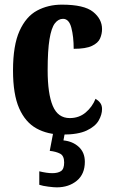

<svg xmlns="http://www.w3.org/2000/svg" viewBox="-20 -569 489 826"><path d="M249 10Q185 10 137 -16.5Q89 -43 62.5 -103Q36 -163 36 -266Q36 -374 64 -436Q92 -498 139.5 -523.5Q187 -549 246 -549Q342 -549 380.5 -518Q419 -487 419 -444Q419 -423 410.5 -403.5Q402 -384 375.5 -371.5Q349 -359 297 -359Q297 -411 287 -449.5Q277 -488 251 -488Q231 -488 216 -468.5Q201 -449 193 -400.5Q185 -352 185 -267Q185 -166 207 -113.5Q229 -61 280 -61Q320 -61 348.5 -85Q377 -109 391 -144Q403 -137 411 -126.5Q419 -116 419 -100Q419 -76 404.5 -50.5Q390 -25 353 -7.5Q316 10 249 10ZM224 237Q212 237 188 234Q164 231 149 226V168Q182 176 205 176Q229 176 242.5 167Q256 158 256 130Q256 101 238.5 92Q221 83 194 80L211 -9H261L253 35Q293 39 319 63Q345 87 345 127Q345 180 310.5 208.5Q276 237 224 237Z"/></svg>

Font: Noto Serif Myanmar ExtraCondensed ExtraBold
Style: Regular
Weight: 800
Width: 2
Designer: Ben Mitchell and the Monotype Design Team
Foundry: Monotype Imaging Inc.
Version: Version 2.106; ttfautohint (v1.8.4.7-5d5b)